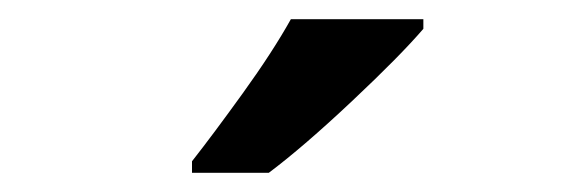

<svg xmlns="http://www.w3.org/2000/svg" viewBox="-20 -786 596 200"><path d="M421 -766H283Q264 -732 233 -689Q202 -646 180 -618V-606H260Q296 -633 346.5 -680.5Q397 -728 421 -756Z"/></svg>

Font: Noto Sans Display Medium
Style: Regular
Weight: 500
Designer: Monotype Design Team
Foundry: Monotype Imaging Inc.
Version: Version 1.900